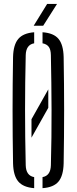

<svg xmlns="http://www.w3.org/2000/svg" viewBox="-20 -974 400 1000"><path d="M158 6Q100.5 1.5 75 -29Q49.5 -59.5 48 -123Q45.5 -266.5 45.5 -400Q45.5 -533.5 48 -677Q49.5 -740.5 75 -771Q100.5 -801.5 158 -806V-748.5Q115.5 -741 114 -687Q110.5 -544.5 110.5 -402.2Q110.5 -260 114 -113Q115.5 -59 158 -51.5ZM201.5 6V-51.5Q243.5 -59 245 -113Q249 -260 248.5 -402.2Q248 -544.5 245 -687Q244.5 -715.5 234.2 -729.8Q224 -744 201.5 -748.5V-806Q259.5 -802 284.8 -771.5Q310 -741 311.5 -677Q314 -533 314 -399.8Q314 -266.5 311.5 -123Q310 -59 284.8 -28.5Q259.5 2 201.5 6ZM144 -257V-353L231.5 -508.5V-412.5ZM155.5 -840 225.5 -953.5H277L205 -840Z"/></svg>

Font: Big Shoulders Stencil Display
Style: Regular
Weight: 400
Designer: Patric King
Foundry: XO Type Co
Version: Version 1.000